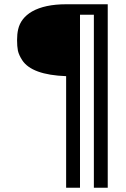

<svg xmlns="http://www.w3.org/2000/svg" viewBox="-20 -750 590 900"><path d="M485 -730H290Q190 -730 130 -696Q77 -665 65 -612Q60 -590 60 -562Q60 -533 64 -512Q69 -491 84 -468Q129 -399 290 -393V130H355V-681H420V130H485Z"/></svg>

Font: Sawarabi Gothic
Style: Regular
Weight: 400
Designer: mshio (mshio@users.sourceforge.jp)
Version: Version 20141215